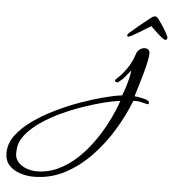

<svg xmlns="http://www.w3.org/2000/svg" viewBox="-513 -454 826 913"><g transform="rotate(5 -99.5 2.0)"><path d="M-319 407Q-351 407 -383 397Q-415 387 -436 364.5Q-457 342 -457 305Q-457 261 -428.5 222Q-400 183 -352.5 149Q-305 115 -247 86.5Q-189 58 -130 37Q-71 16 -19.5 2.5Q32 -11 67 -15Q74 -32 81.5 -55.5Q89 -79 94 -101.5Q99 -124 100 -137Q92 -128 78 -110Q64 -92 44 -77Q42 -75 37 -75Q31 -75 28 -79Q25 -83 30 -88L56 -114Q82 -145 94.5 -168Q107 -191 116 -219Q121 -233 132.5 -240.5Q144 -248 155 -248Q165 -248 172 -242.5Q179 -237 179 -225Q179 -211 173.5 -185Q168 -159 159.5 -128.5Q151 -98 142 -68Q133 -38 126 -16Q133 -16 150 -13Q167 -10 182 -5Q197 0 197 9Q197 16 193.5 16Q190 16 184 15Q165 10 152.5 7.5Q140 5 127 6L122 7Q96 74 54 144.5Q12 215 -44.5 274.5Q-101 334 -170 370.5Q-239 407 -319 407ZM-307 380Q-253 380 -204.5 357Q-156 334 -114.5 295Q-73 256 -39 207.5Q-5 159 20 108.5Q45 58 61 12Q30 15 -15.5 26.5Q-61 38 -113.5 56Q-166 74 -217.5 98Q-269 122 -311.5 151.5Q-354 181 -381 214.5Q-408 248 -410 285L-411 301Q-412 326 -396.5 344Q-381 362 -356.5 371Q-332 380 -307 380ZM73 -296Q63 -296 67 -305Q69 -309 72 -312Q98 -335 118 -351.5Q138 -368 170 -393Q182 -403 191 -403Q199 -403 206 -393Q222 -372 234.5 -352.5Q247 -333 257 -311Q257 -309 257.5 -307.5Q258 -306 257 -304Q257 -296 247 -296Q242 -296 227.5 -308Q213 -320 198 -334.5Q183 -349 177 -355Q169 -351 153.5 -341Q138 -331 121 -321Q104 -311 90.5 -303.5Q77 -296 73 -296Z"/></g></svg>

Font: Corinthia
Style: Bold
Weight: 700
Designer: Robert E. Leuschke
Foundry: Robert E. Leuschke
Version: Version 1.013; ttfautohint (v1.8.3)